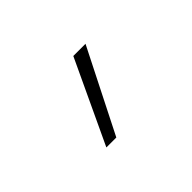

<svg xmlns="http://www.w3.org/2000/svg" viewBox="-49 -904 423 423"><g transform="rotate(-45 162.0 -693.0)"><path d="M98 -596 189 -790H227L129 -596Z"/></g></svg>

Font: Georama Condensed ExtraLight
Style: Regular
Weight: 200
Width: 3
Designer: Jean-Baptiste Levee
Foundry: Production Type
Version: Version 1.000